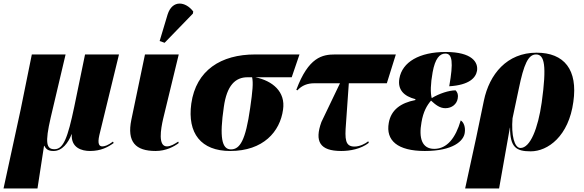

<svg xmlns="http://www.w3.org/2000/svg" viewBox="-49 -844 3301 1086"><path d="M-29 222H163L200 -19H202C212 1 225 10 254 10C303 10 337 -36 356 -85H357C352 -8 413 10 460 10C522 10 562 -12 594 -35L590 -43C561 -21 542 -16 530 -16C513 -16 501 -28 513 -80L624 -536H432L371 -240C334 -64 310 0 259 0C214 0 204 -33 238 -180L322 -536H131L68 -225Z M882 -602 1042 -767 1044 -779C1001 -836 926 -847 899 -762L854 -612ZM831 10C890 10 936 -15 962 -35L959 -43C939 -30 917 -16 895 -16C844 -16 860 -113 874 -173L962 -536H771L694 -167C668 -41 718 10 831 10Z M1253 10C1440 10 1535 -99 1552 -224C1567 -325 1493 -387 1395 -407H1601L1645 -536H1394C1201 -536 1060 -447 1033 -258C1010 -90 1088 10 1253 10ZM1257 1C1205 1 1192 -69 1217 -239C1234 -361 1282 -407 1351 -407H1377C1384 -375 1380 -330 1366 -233C1340 -49 1308 1 1257 1Z M1881 10C1931 10 1992 -1 2037 -36L2034 -45C2018 -31 1985 -15 1956 -15C1903 -15 1901 -57 1908 -145L1924 -373H2139L2190 -536H1847C1774 -536 1696 -521 1627 -336L1633 -333C1659 -361 1690 -373 1729 -373H1874L1769 -154C1729 -44 1760 10 1881 10Z M2354 10C2512 10 2575 -46 2580 -95C2584 -124 2575 -152 2557 -163C2528 -64 2480 -2 2407 -2C2337 -2 2319 -64 2335 -152C2345 -213 2366 -248 2389 -275C2414 -252 2438 -232 2470 -232C2508 -232 2535 -256 2540 -287C2544 -307 2539 -322 2528 -333C2491 -333 2435 -315 2393 -289C2385 -318 2386 -369 2398 -435C2412 -513 2438 -541 2470 -541C2510 -541 2516 -492 2492 -356C2607 -363 2642 -405 2649 -443C2657 -491 2622 -550 2472 -550C2323 -550 2226 -493 2210 -400C2199 -337 2235 -300 2301 -283L2300 -278C2218 -262 2163 -223 2150 -149C2132 -49 2200 10 2354 10Z M2582 222H2774L2835 -122H2836C2836 -10 2871 12 2953 12C3050 12 3168 -74 3194 -268C3220 -449 3143 -546 2986 -546C2818 -546 2719 -424 2688 -275L2645 -68ZM2895 -7C2860 -7 2842 -80 2850 -175L2885 -340C2914 -482 2939 -536 2983 -536C3031 -536 3044 -474 3015 -264C2994 -117 2950 -7 2895 -7Z"/></svg>

Font: Noto Serif Display SemiCondensed Black
Style: Italic
Weight: 900
Width: 4
Italic angle: -12°
Designer: Monotype Design Team
Foundry: Monotype Imaging Inc.
Version: Version 2.009